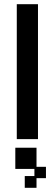

<svg xmlns="http://www.w3.org/2000/svg" viewBox="-20 -651 262 915"><path d="M60 12V-631H161V12ZM98 244V188H144V154H53V53H154V144H199V198H154V244Z"/></svg>

Font: Pixelify Sans
Style: Regular
Weight: 400
Designer: Stefie Justprince
Foundry: Typecalism Foundryline
Version: Version 1.000;February 13, 2025;FontCreator 15.0.0.3015 64-b